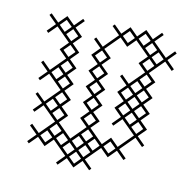

<svg xmlns="http://www.w3.org/2000/svg" viewBox="-49 -375 425 428"><g transform="rotate(10 163.0 -161.0)"><path d="M75.7 -285.7 89.3 -299.3 102.9 -285.7 89.3 -272.1ZM35.7 -281.4 53.6 -299.3 85 -267.9 67.1 -250 85 -232.1 53.6 -200.7 35.7 -218.6 31.4 -214.3 49.3 -196.4 31.4 -178.6 35.7 -174.3 53.6 -192.1 85 -160.7 53.6 -129.3 35.7 -147.1 31.4 -142.9 49.3 -125 31.4 -107.1 35.7 -102.9 53.6 -120.7 85 -89.3 53.6 -57.9 35.7 -75.7 31.4 -71.4 49.3 -53.6 31.4 -35.7 35.7 -31.4 53.6 -49.3 71.4 -31.4 89.3 -49.3 120.7 -17.9 102.9 0 107.1 4.3 125 -13.6 142.9 4.3 160.7 -13.6 178.6 4.3 182.9 0 165 -17.9 196.4 -49.3 214.3 -31.4 232.1 -49.3 250 -31.4 254.3 -35.7 236.4 -53.6 267.9 -85 285.7 -67.1 290 -71.4 272.1 -89.3 290 -107.1 272.1 -125 290 -142.9 272.1 -160.7 290 -178.6 272.1 -196.4 290 -214.3 272.1 -232.1 303.6 -263.6 321.4 -245.7 325.7 -250 307.9 -267.9 325.7 -285.7 321.4 -290 303.6 -272.1 272.1 -303.6 290 -321.4 285.7 -325.7 267.9 -307.9 250 -325.7 232.1 -307.9 214.3 -325.7 196.4 -307.9 178.6 -325.7 174.3 -321.4 192.1 -303.6 160.7 -272.1 142.9 -290 138.6 -285.7 156.4 -267.9 138.6 -250 156.4 -232.1 138.6 -214.3 156.4 -196.4 138.6 -178.6 156.4 -160.7 138.6 -142.9 156.4 -125 138.6 -107.1 156.4 -89.3 125 -57.9 93.6 -89.3 111.4 -107.1 93.6 -125 111.4 -142.9 93.6 -160.7 111.4 -178.6 93.6 -196.4 111.4 -214.3 93.6 -232.1 111.4 -250 93.6 -267.9 111.4 -285.7 93.6 -303.6 111.4 -321.4 107.1 -325.7 89.3 -307.9 71.4 -325.7 53.6 -307.9 35.7 -325.7 31.4 -321.4 49.3 -303.6 31.4 -285.7ZM71.4 -210 85 -196.4 71.4 -182.9 57.9 -196.4ZM71.4 -138.6 85 -125 71.4 -111.4 57.9 -125ZM71.4 -67.1 85 -53.6 71.4 -40 57.9 -53.6ZM111.4 -35.7 125 -49.3 138.6 -35.7 125 -22.1ZM75.7 -178.6 89.3 -192.1 102.9 -178.6 89.3 -165ZM75.7 -107.1 89.3 -120.7 102.9 -107.1 89.3 -93.6ZM147.1 -35.7 160.7 -49.3 174.3 -35.7 160.7 -22.1ZM142.9 -31.4 156.4 -17.9 142.9 -4.3 129.3 -17.9ZM232.1 -120.7 263.6 -89.3 232.1 -57.9 214.3 -75.7 196.4 -57.9 165 -89.3 182.9 -107.1 165 -125 182.9 -142.9 165 -160.7 182.9 -178.6 165 -196.4 182.9 -214.3 165 -232.1 182.9 -250 165 -267.9 196.4 -299.3 214.3 -281.4 232.1 -299.3 263.6 -267.9 245.7 -250 263.6 -232.1 232.1 -200.7 214.3 -218.6 210 -214.3 227.9 -196.4 210 -178.6 227.9 -160.7 210 -142.9 227.9 -125 210 -107.1 214.3 -102.9ZM250 -138.6 263.6 -125 250 -111.4 236.4 -125ZM250 -174.3 263.6 -160.7 250 -147.1 236.4 -160.7ZM250 -210 263.6 -196.4 250 -182.9 236.4 -196.4ZM254.3 -285.7 267.9 -299.3 281.4 -285.7 267.9 -272.1ZM254.3 -178.6 267.9 -192.1 281.4 -178.6 267.9 -165ZM254.3 -142.9 267.9 -156.4 281.4 -142.9 267.9 -129.3ZM254.3 -107.1 267.9 -120.7 281.4 -107.1 267.9 -93.6ZM142.9 -67.1 156.4 -53.6 142.9 -40 129.3 -53.6ZM57.9 -303.6 71.4 -317.1 85 -303.6 71.4 -290ZM75.7 -71.4 89.3 -85 102.9 -71.4 89.3 -57.9ZM75.7 -142.9 89.3 -156.4 102.9 -142.9 89.3 -129.3ZM75.7 -214.3 89.3 -227.9 102.9 -214.3 89.3 -200.7ZM75.7 -250 89.3 -263.6 102.9 -250 89.3 -236.4ZM93.6 -53.6 107.1 -67.1 120.7 -53.6 107.1 -40ZM147.1 -71.4 160.7 -85 174.3 -71.4 160.7 -57.9ZM147.1 -107.1 160.7 -120.7 174.3 -107.1 160.7 -93.6ZM147.1 -142.9 160.7 -156.4 174.3 -142.9 160.7 -129.3ZM147.1 -178.6 160.7 -192.1 174.3 -178.6 160.7 -165ZM147.1 -214.3 160.7 -227.9 174.3 -214.3 160.7 -200.7ZM147.1 -250 160.7 -263.6 174.3 -250 160.7 -236.4ZM165 -53.6 178.6 -67.1 192.1 -53.6 178.6 -40ZM200.7 -53.6 214.3 -67.1 227.9 -53.6 214.3 -40ZM200.7 -303.6 214.3 -317.1 227.9 -303.6 214.3 -290ZM218.6 -142.9 232.1 -156.4 245.7 -142.9 232.1 -129.3ZM218.6 -178.6 232.1 -192.1 245.7 -178.6 232.1 -165ZM236.4 -303.6 250 -317.1 263.6 -303.6 250 -290ZM254.3 -214.3 267.9 -227.9 281.4 -214.3 267.9 -200.7ZM254.3 -250 267.9 -263.6 281.4 -250 267.9 -236.4ZM272.1 -267.9 285.7 -281.4 299.3 -267.9 285.7 -254.3Z"/></g></svg>

Font: Gossip Low Cross Stitch
Style: Regular
Weight: 300
Width: 3
Designer: Deborah Khodanovich
Version: Version 1.001;Glyphs 3.3.1 (3343)